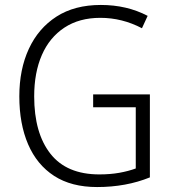

<svg xmlns="http://www.w3.org/2000/svg" viewBox="-20 -745 694 775"><path d="M356 -364H585V-29Q489 10 372 10Q268 10 198.5 -35Q129 -80 93.5 -162.5Q58 -245 58 -356Q58 -465 96.5 -548Q135 -631 208 -678Q281 -725 387 -725Q492 -725 576 -681L553 -631Q473 -673 385 -673Q300 -673 240 -633.5Q180 -594 149 -523Q118 -452 118 -356Q118 -208 183.5 -124.5Q249 -41 381 -41Q425 -41 461.5 -47.5Q498 -54 528 -65V-312H356Z"/></svg>

Font: Noto Sans Arabic UI SmCn Lt
Style: Regular
Weight: 300
Width: 4
Designer: Monotype Design Team, Nadine Chahine and Nizar Qandah
Foundry: Monotype Imaging Inc.
Version: Version 2.010; ttfautohint (v1.8.4.7-5d5b)